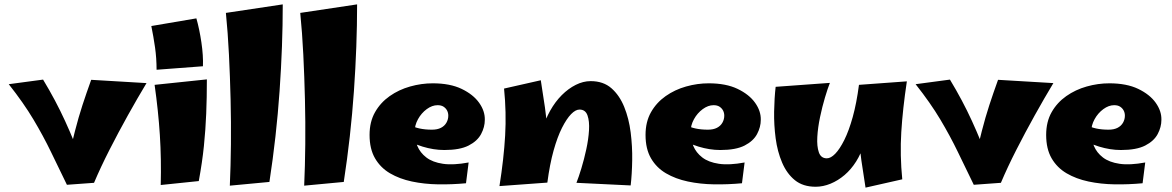

<svg xmlns="http://www.w3.org/2000/svg" viewBox="-20 -836 5358 878"><path d="M286 9Q248 -69 213 -141.5Q178 -214 133 -289.5Q88 -365 20 -451L177 -472Q206 -424 231 -377Q256 -330 277.5 -283Q299 -236 318 -189.5Q337 -143 353 -95L410 0ZM410 0 286 -83Q306 -171 322.5 -235.5Q339 -300 357 -355Q375 -410 397 -471L650 -456Q609 -388 565 -309Q521 -230 480.5 -150.5Q440 -71 410 0Z M696 -517Q696 -570 689 -619Q682 -668 672 -717L878 -752Q892 -703 901 -642Q910 -581 908 -533ZM889 -8 715 10Q718 -109 711 -218.5Q704 -328 687 -448L926 -473Q926 -390 923 -316.5Q920 -243 912.5 -169Q905 -95 889 -8Z M1212 -4 1031 13Q1035 -76 1036 -176.5Q1037 -277 1034.5 -381Q1032 -485 1027 -586Q1022 -687 1013 -777L1273 -816Q1273 -628 1258.5 -420Q1244 -212 1212 -4Z M1552 -4 1371 13Q1375 -76 1376 -176.5Q1377 -277 1374.5 -381Q1372 -485 1367 -586Q1362 -687 1353 -777L1613 -816Q1613 -628 1598.5 -420Q1584 -212 1552 -4Z M2111 2Q2047 8 1983.5 7Q1920 6 1863.5 -6Q1807 -18 1763.5 -43.5Q1720 -69 1695 -112Q1670 -155 1670 -219Q1670 -279 1695 -323Q1720 -367 1762 -396.5Q1804 -426 1855.5 -440.5Q1907 -455 1959 -455Q2038 -455 2091 -429.5Q2144 -404 2171 -366Q2198 -328 2197 -288Q2197 -255 2180 -223Q2163 -191 2123 -170.5Q2083 -150 2012 -150Q1987 -150 1962 -154Q1937 -158 1912.5 -165.5Q1888 -173 1865 -183.5Q1842 -194 1822 -207L1851 -266Q1873 -254 1898.5 -248.5Q1924 -243 1955 -243Q1980 -243 1996.5 -251.5Q2013 -260 2021.5 -275Q2030 -290 2030 -307Q2030 -320 2024.5 -330.5Q2019 -341 2008.5 -348Q1998 -355 1981 -355Q1956 -355 1931.5 -337Q1907 -319 1891.5 -291Q1876 -263 1876 -232Q1876 -199 1888.5 -168.5Q1901 -138 1929.5 -116Q1958 -94 2005.5 -87Q2053 -80 2123 -93Z M2864 12 2616 0Q2626 -25 2638.5 -66Q2651 -107 2661 -153Q2671 -199 2673.5 -240.5Q2676 -282 2666.5 -308.5Q2657 -335 2630 -335Q2612 -335 2591.5 -314Q2571 -293 2550 -251.5Q2529 -210 2511.5 -147.5Q2494 -85 2483 -1L2446 -141Q2446 -193 2459.5 -241Q2473 -289 2496 -330Q2519 -371 2549 -401Q2579 -431 2613 -448Q2647 -465 2681 -465Q2739 -465 2776 -432.5Q2813 -400 2834.5 -347Q2856 -294 2864 -230.5Q2872 -167 2871 -103.5Q2870 -40 2864 12ZM2483 -1 2264 15Q2284 -111 2290 -216.5Q2296 -322 2285 -431L2453 -469Q2464 -401 2472 -344.5Q2480 -288 2483.5 -235.5Q2487 -183 2487 -126.5Q2487 -70 2483 -1Z M3373 2Q3309 8 3245.5 7Q3182 6 3125.5 -6Q3069 -18 3025.5 -43.5Q2982 -69 2957 -112Q2932 -155 2932 -219Q2932 -279 2957 -323Q2982 -367 3024 -396.5Q3066 -426 3117.5 -440.5Q3169 -455 3221 -455Q3300 -455 3353 -429.5Q3406 -404 3433 -366Q3460 -328 3459 -288Q3459 -255 3442 -223Q3425 -191 3385 -170.5Q3345 -150 3274 -150Q3249 -150 3224 -154Q3199 -158 3174.5 -165.5Q3150 -173 3127 -183.5Q3104 -194 3084 -207L3113 -266Q3135 -254 3160.5 -248.5Q3186 -243 3217 -243Q3242 -243 3258.5 -251.5Q3275 -260 3283.5 -275Q3292 -290 3292 -307Q3292 -320 3286.5 -330.5Q3281 -341 3270.5 -348Q3260 -355 3243 -355Q3218 -355 3193.5 -337Q3169 -319 3153.5 -291Q3138 -263 3138 -232Q3138 -199 3150.5 -168.5Q3163 -138 3191.5 -116Q3220 -94 3267.5 -87Q3315 -80 3385 -93Z M3710 18Q3652 18 3615 -12Q3578 -42 3556.5 -92.5Q3535 -143 3527 -203.5Q3519 -264 3520 -325.5Q3521 -387 3527 -439L3775 -457Q3765 -432 3752.5 -390Q3740 -348 3730 -300.5Q3720 -253 3717.5 -210Q3715 -167 3724.5 -139.5Q3734 -112 3761 -112Q3779 -112 3799.5 -133Q3820 -154 3841 -196Q3862 -238 3879.5 -301Q3897 -364 3908 -448L3945 -276Q3945 -224 3931.5 -179Q3918 -134 3895 -97.5Q3872 -61 3842 -35.5Q3812 -10 3778 4Q3744 18 3710 18ZM3938 22Q3927 -46 3919 -102.5Q3911 -159 3907.5 -212Q3904 -265 3904 -322Q3904 -379 3908 -448L4127 -464Q4108 -338 4101.5 -232Q4095 -126 4106 -16Z M4433 9Q4395 -69 4360 -141.5Q4325 -214 4280 -289.5Q4235 -365 4167 -451L4324 -472Q4353 -424 4378 -377Q4403 -330 4424.5 -283Q4446 -236 4465 -189.5Q4484 -143 4500 -95L4557 0ZM4557 0 4433 -83Q4453 -171 4469.5 -235.5Q4486 -300 4504 -355Q4522 -410 4544 -471L4797 -456Q4756 -388 4712 -309Q4668 -230 4627.5 -150.5Q4587 -71 4557 0Z M5205 2Q5141 8 5077.5 7Q5014 6 4957.5 -6Q4901 -18 4857.5 -43.5Q4814 -69 4789 -112Q4764 -155 4764 -219Q4764 -279 4789 -323Q4814 -367 4856 -396.5Q4898 -426 4949.5 -440.5Q5001 -455 5053 -455Q5132 -455 5185 -429.5Q5238 -404 5265 -366Q5292 -328 5291 -288Q5291 -255 5274 -223Q5257 -191 5217 -170.5Q5177 -150 5106 -150Q5081 -150 5056 -154Q5031 -158 5006.5 -165.5Q4982 -173 4959 -183.5Q4936 -194 4916 -207L4945 -266Q4967 -254 4992.5 -248.5Q5018 -243 5049 -243Q5074 -243 5090.5 -251.5Q5107 -260 5115.5 -275Q5124 -290 5124 -307Q5124 -320 5118.5 -330.5Q5113 -341 5102.5 -348Q5092 -355 5075 -355Q5050 -355 5025.5 -337Q5001 -319 4985.5 -291Q4970 -263 4970 -232Q4970 -199 4982.5 -168.5Q4995 -138 5023.5 -116Q5052 -94 5099.5 -87Q5147 -80 5217 -93Z"/></svg>

Font: Marhey Light
Style: Regular
Weight: 300
Designer: Nur Syamsi & Bustanul Arifin
Foundry: Namelatype
Version: Version 1.000